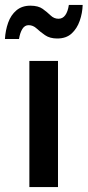

<svg xmlns="http://www.w3.org/2000/svg" viewBox="-41 -758 355 778"><path d="M78 0V-511H194V0ZM-21 -600Q-19 -635 -8 -666Q3 -697 25.5 -716Q48 -735 82 -735Q114 -735 132 -722Q150 -709 164 -695.5Q178 -682 196 -682Q213 -682 223.5 -696.5Q234 -711 238 -738H294Q293 -705 282 -673.5Q271 -642 249 -622Q227 -602 191 -602Q161 -602 141.5 -615.5Q122 -629 107.5 -642.5Q93 -656 75 -656Q59 -656 49.5 -640.5Q40 -625 36 -600Z"/></svg>

Font: Chivo Medium Medium
Style: Regular
Weight: 500
Version: Version 2.002